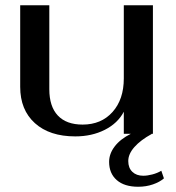

<svg xmlns="http://www.w3.org/2000/svg" viewBox="-20 -510 671 732"><path d="M605 170Q589 184 563 193Q537 202 507 202Q454 202 425 176.5Q396 151 396 107Q396 76 417.5 48Q439 20 479 0H452V-84Q429 -40 379.5 -15Q330 10 267 10Q169 10 113 -40.5Q57 -91 57 -179V-490H168V-170Q168 -104 200.5 -69.5Q233 -35 295 -35Q366 -35 409 -83Q452 -131 452 -211V-490H563V0H558V1Q516 24 492.5 50.5Q469 77 469 104Q469 130 484.5 145Q500 160 526 160Q542 160 561 155Q580 150 595 141Z"/></svg>

Font: Fahkwang Medium
Style: Regular
Weight: 500
Version: Version 1.000; ttfautohint (v1.6)